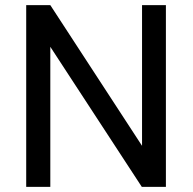

<svg xmlns="http://www.w3.org/2000/svg" viewBox="-20 -731 753 751"><path d="M628.9 0V-710.9H535.6V-160.6L176.8 -710.9H82.5V0H176.8V-547.9L534.7 0Z"/></svg>

Font: Roboto1
Style: rg
Weight: 400
Designer: Google
Version: Version 2.137; 2017